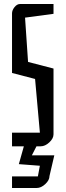

<svg xmlns="http://www.w3.org/2000/svg" viewBox="-20 -730 327 958"><path d="M120 -421 247 -388V-60Q247 -39 226 -19.5Q205 0 183 0H162L139 45H251L227 148Q227 169 206 188.5Q185 208 163 208H40V150H169L179 97L74 89L99 0H40V-68H179L155 -336L40 -366V-663Q40 -679 52.5 -694.5Q65 -710 80 -710H247V-661L105 -642Z"/></svg>

Font: Bahiana
Style: Regular
Weight: 400
Designer: Pablo Cosgaya & Dani Raskovsky
Foundry: Pablo Cosgaya & Dani Raskovsky
Version: Version 1.005